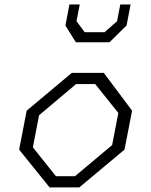

<svg xmlns="http://www.w3.org/2000/svg" viewBox="-20 -818 660 838"><path d="M196.5 0H326L523.5 -165L556.5 -335L433 -500H293.5L96.5 -335L63.5 -165ZM123.5 -175 150.5 -315 312 -451H395.5L496.5 -325L469.5 -185L307.5 -49H224ZM265.5 -706.5 311 -633.5H458L532.5 -707L550 -798.5H505L491 -725.5L436.5 -677.5H349.5L314 -725.5L328 -798.5H283Z"/></svg>

Font: Monaspace Krypton ExtraLight
Style: Italic
Weight: 200
Italic angle: -11°
Designer: Riley Cran & the Lettermatic Team
Foundry: Lettermatic
Version: Version 1.101 (Monaspace Krypton)